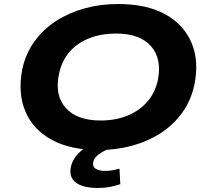

<svg xmlns="http://www.w3.org/2000/svg" viewBox="-20 -736 1045 956"><path d="M472 11Q331 11 237.5 -40Q144 -91 106 -182Q68 -273 91 -392Q108 -470 152 -530.5Q196 -591 260 -632Q324 -673 402 -694.5Q480 -716 568 -716Q710 -716 802.5 -665Q895 -614 933.5 -523.5Q972 -433 948 -315Q931 -235 887 -174.5Q843 -114 779.5 -73Q716 -32 637.5 -10.5Q559 11 472 11ZM481 -136Q554 -136 613 -159.5Q672 -183 712 -228Q752 -273 766 -337Q787 -444 731.5 -506.5Q676 -569 558 -569Q485 -569 425.5 -546Q366 -523 327 -478.5Q288 -434 274 -369Q251 -262 307 -199Q363 -136 481 -136ZM469 200Q393 200 357.5 173Q322 146 333 95Q342 53 380 18.5Q418 -16 492 -43L532 0Q508 10 489 21Q470 32 458.5 44.5Q447 57 444 72Q440 93 456 104Q472 115 504 115Q523 115 539 112Q555 109 575 104L579 181Q552 190 526 195Q500 200 469 200Z"/></svg>

Font: Nunito Sans 10pt Expanded ExtraBold
Style: Italic
Weight: 800
Width: 7
Italic angle: -9°
Designer: Vernon Adams
Foundry: Vernon Adams
Version: Version 3.101;gftools[0.9.27]